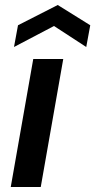

<svg xmlns="http://www.w3.org/2000/svg" viewBox="-20 -748 381 768"><path d="M23 0 113 -512H233L143 0ZM36 -560 52 -647 211 -728 341 -647 325 -560 196 -644Z"/></svg>

Font: DM Sans 12pt SemiBold
Style: Italic
Weight: 600
Italic angle: -10°
Version: Version 4.004;gftools[0.9.30]